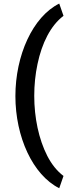

<svg xmlns="http://www.w3.org/2000/svg" viewBox="-20 -815 387 1054"><path d="M168 -288.6C168 -348.1 173.8 -406.7 186 -463.9C210 -578.1 257.8 -674.8 328.6 -728L305.2 -795.4C159.2 -722.7 64.5 -510.7 64.5 -287.6C64.5 -64.5 159.2 145 305.2 218.3L328.6 150.9C293 124 263.7 87.4 239.7 41C192.4 -51.3 168 -169.9 168 -288.6Z"/></svg>

Font: Vazirmatn Medium
Style: Regular
Weight: 500
Designer: Saber Rastikerdar
Foundry: Saber Rastikerdar
Version: Version 33.003